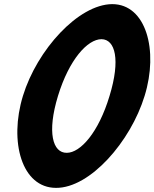

<svg xmlns="http://www.w3.org/2000/svg" viewBox="-20 -845 749 931"><path d="M91.2 -380C159.4 -603 359.9 -824 524.2 -825C688.2 -825 749.7 -601 681.2 -380C613.3 -158 416.5 67 251.8 66C85.8 66 23 -157 91.2 -380ZM261.2 -380C207.1 -203 235.5 -103 303.8 -104C369.8 -104 457.8 -202 511.2 -380C565 -556 538.9 -654 472.3 -655C404.3 -655 315 -556 261.2 -380Z"/></svg>

Font: Nordica Plus
Style: NordicaClassicBkObl
Weight: 900
Version: Version 1.01